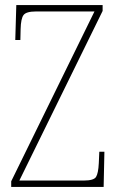

<svg xmlns="http://www.w3.org/2000/svg" viewBox="-20 -734 463 754"><path d="M24 0V-22L351 -689H122Q83 -689 72.5 -675Q62 -661 61 -620L60 -577H40L44 -714H383V-691L56 -25H309Q348 -25 357 -39Q366 -53 368 -93L370 -138H390L387 0Z"/></svg>

Font: Noto Serif Thai Condensed Thin
Style: Regular
Weight: 100
Width: 3
Designer: Monotype Design Team
Foundry: Monotype Imaging Inc.
Version: Version 2.001; ttfautohint (v1.8.4.7-5d5b)